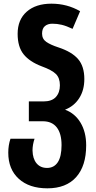

<svg xmlns="http://www.w3.org/2000/svg" viewBox="-20 -785 522 1045"><path d="M25 46Q25 5 37 -30H168Q157 3 157 34Q158 79 179 104Q200 129 236 129Q274 129 294.5 98Q315 67 315 5Q315 -58 289 -91.5Q263 -125 213 -125H137V-233H217Q262 -233 284 -257Q306 -281 306 -321Q306 -361 284 -382.5Q262 -404 207 -424Q141 -449 108.5 -489.5Q76 -530 76 -601Q76 -678 125.5 -721.5Q175 -765 260 -765Q345 -765 416 -724L375 -628Q341 -644 316 -650Q291 -656 265 -656Q240 -656 224.5 -643Q209 -630 209 -602Q209 -573 232 -557Q255 -541 298 -527Q371 -503 405 -463.5Q439 -424 439 -355Q439 -294 411 -250.5Q383 -207 334 -188Q388 -168 418.5 -117Q449 -66 449 6Q449 118 394.5 179Q340 240 238 240Q139 240 82 188Q25 136 25 46Z"/></svg>

Font: Noto Sans Georgian Bold Cond
Style: Regular
Weight: 700
Width: 3
Designer: Monotype Design team
Foundry: Monotype Imaging Inc.
Version: Version 1.000